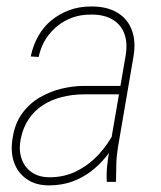

<svg xmlns="http://www.w3.org/2000/svg" viewBox="-20 -558 494 589"><path d="M315.9 -99.6 365.2 -386.2Q372.1 -426.8 361.3 -455.1Q350.6 -483.4 324 -498.8Q297.4 -514.2 256.8 -513.2Q219.2 -513.2 186.8 -497.6Q154.3 -481.9 130.9 -452.9Q107.4 -423.8 98.6 -383.3L74.2 -384.8Q81.5 -419.4 97.7 -447.8Q113.8 -476.1 137.9 -495.8Q162.1 -515.6 192.6 -526.9Q223.1 -538.1 259.3 -538.1Q306.6 -538.6 338.6 -520Q370.6 -501.5 384 -466.8Q397.5 -432.1 389.6 -385.3L341.8 -106Q337.4 -79.6 336.9 -55.4Q336.4 -31.2 335.9 -4.4L335.4 0H307.6Q306.2 -24.9 308.8 -50Q311.5 -75.2 315.9 -99.6ZM359.4 -294.4 356.9 -268.6H235.4Q200.2 -268.1 168.7 -260Q137.2 -252 111.6 -235.4Q85.9 -218.8 68.4 -193.1Q50.8 -167.5 43.5 -131.3Q37.1 -98.6 45.9 -72Q54.7 -45.4 76.9 -29.8Q99.1 -14.2 131.8 -14.2Q177.7 -14.2 215.1 -33Q252.4 -51.8 281.7 -83Q311 -114.3 332 -155.3L340.3 -129.9Q326.2 -103 305.4 -77.4Q284.7 -51.8 259 -32.2Q233.4 -12.7 201.9 -1.2Q170.4 10.3 132.3 10.7Q90.3 11.2 62.3 -8.3Q34.2 -27.8 22.9 -60.3Q11.7 -92.8 18.6 -133.8Q25.4 -179.2 47.9 -210Q70.3 -240.7 101.8 -259Q133.3 -277.3 167.2 -285.6Q201.2 -293.9 232.9 -294.4Z"/></svg>

Font: Roboto Condensed Thin
Style: Italic
Weight: 250
Italic angle: -12°
Designer: Christian Robertson
Foundry: Google
Version: Version 3.008; 2023